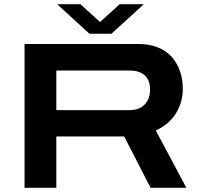

<svg xmlns="http://www.w3.org/2000/svg" viewBox="-20 -897 960 917"><path d="M252.9 -877H363.8L458 -792L551.8 -877H667L512.2 -735.8H407.2ZM97.2 0V-687H641.1Q693.8 -687 735.1 -670.2Q776.4 -653.3 801.8 -623.5Q827.1 -593.8 840.1 -555.4Q853 -517.1 853 -472.2Q853 -408.7 820.3 -355.7Q787.6 -302.7 724.1 -273.9L870.1 0H699.2L573.2 -245.1H249V0ZM249 -371.1H599.1Q645 -371.1 670.9 -397.9Q696.8 -424.8 696.8 -469.2Q696.8 -513.2 671.9 -536.6Q647 -560.1 599.1 -560.1H249Z"/></svg>

Font: Archivo Expanded SemiBold
Style: Regular
Weight: 600
Width: 7
Designer: Hector Gatti
Foundry: Omnibus-Type
Version: Version 2.001